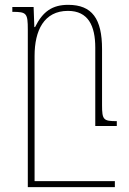

<svg xmlns="http://www.w3.org/2000/svg" viewBox="-20 -521 534 794"><path d="M402 -86V-318C402 -443 361 -501 262 -501C197 -501 157 -474 125 -409H122L119 -492H31V-472C90 -472 95 -467 95 -398V253H455V228H123V-290C123 -395 162 -476 261 -476C345 -476 374 -414 374 -324V0H463V-20C408 -20 402 -25 402 -86Z"/></svg>

Font: Noto Serif Armenian SemiCondensed Thin
Style: Regular
Weight: 100
Width: 4
Designer: Monotype Design Team
Foundry: Monotype Imaging Inc.
Version: Version 2.008